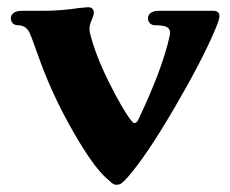

<svg xmlns="http://www.w3.org/2000/svg" viewBox="-20 -502 638 532"><path d="M273 -10Q237 -43 183.5 -136Q130 -229 94 -325L77 -372Q66 -403 62 -411Q52 -432 30 -432Q21 -432 15.5 -437.5Q10 -443 10 -452Q10 -460 17.5 -466Q25 -472 40 -472H98Q148 -472 201 -480L223 -482Q240 -482 240 -467Q240 -460 234 -446Q228 -434 228 -423Q228 -416 229 -412Q244 -350 281.5 -275Q319 -200 342 -170Q349 -161 352 -161Q359 -161 363 -170Q429 -308 450 -402Q451 -406 451 -412Q451 -423 441.5 -427.5Q432 -432 410 -432Q401 -432 395.5 -437.5Q390 -443 390 -452Q390 -460 397.5 -466Q405 -472 420 -472H571Q588 -472 588 -457Q588 -448 577 -422Q540 -334 462.5 -201.5Q385 -69 333 -10Q323 1 317 5.5Q311 10 303 10Q297 10 292 6.5Q287 3 282.5 -1.5Q278 -6 273 -10Z"/></svg>

Font: Raigarh
Style: Bold
Weight: 700
Designer: jaikishan Patel
Foundry: MagicType
Version: Version 1.000